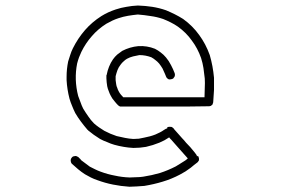

<svg xmlns="http://www.w3.org/2000/svg" viewBox="-20 -831 1040 711"><path d="M374 -551.8Q374 -551.8 374 -551.8Q374 -552.7 374 -552.7Q374 -552.7 374 -552.7Q375 -552.7 375 -552.7Q375 -552.7 375 -553.7Q375 -553.7 375 -553.7Q375 -553.7 375 -553.7Q375 -553.7 375 -553.7Q377.9 -569.3 383.8 -584Q389.6 -598.6 398.4 -611.3Q405.3 -621.1 414.1 -628.9Q422.9 -635.7 432.6 -642.6Q460.9 -657.2 492.2 -660.2Q524.4 -662.1 553.7 -650.4Q565.4 -644.5 575.2 -636.7Q585.9 -628.9 594.7 -618.2Q605.5 -605.5 613.3 -589.8Q621.1 -575.2 627 -559.6Q627.9 -556.6 627.9 -553.7Q627.9 -551.8 627 -548.8Q626 -545.9 624 -543.9Q623 -542 621.1 -540Q618.2 -539.1 616.2 -538.1Q613.3 -537.1 610.4 -537.1Q608.4 -537.1 605.5 -537.1Q602.5 -538.1 600.6 -540Q598.6 -541 596.7 -543.9Q595.7 -545.9 594.7 -547.9Q593.8 -550.8 592.8 -552.7Q591.8 -554.7 590.8 -557.6Q586.9 -567.4 582 -577.1Q576.2 -586.9 569.3 -595.7Q562.5 -603.5 555.7 -608.4Q548.8 -614.3 540 -619.1Q529.3 -623 518.6 -625Q507.8 -627 496.1 -627Q484.4 -625 472.7 -622.1Q460.9 -619.1 450.2 -613.3Q443.4 -609.4 437.5 -603.5Q431.6 -598.6 426.8 -591.8Q418.9 -582 415 -571.3Q411.1 -560.5 408.2 -548.8Q408.2 -541 408.2 -534.2Q409.2 -526.4 410.2 -519.5Q411.1 -511.7 414.1 -505.9Q416 -499 419.9 -492.2Q422.9 -486.3 427.7 -480.5Q431.6 -475.6 436.5 -470.7Q451.2 -470.7 464.8 -470.7Q479.5 -470.7 494.1 -470.7Q519.5 -470.7 544.9 -470.7Q571.3 -470.7 596.7 -470.7Q631.8 -470.7 667 -470.7Q702.1 -470.7 737.3 -470.7Q738.3 -488.3 738.3 -505.9Q739.3 -523.4 738.3 -540Q736.3 -559.6 733.4 -579.1Q730.5 -597.7 724.6 -616.2Q711.9 -652.3 690.4 -680.7Q669.9 -710 638.7 -732.4Q626 -741.2 612.3 -748Q598.6 -754.9 584 -760.7Q560.5 -768.6 538.1 -771.5Q514.6 -775.4 490.2 -777.3Q471.7 -775.4 454.1 -772.5Q436.5 -769.5 418.9 -763.7Q407.2 -759.8 396.5 -754.9Q384.8 -749 374 -743.2Q342.8 -723.6 320.3 -697.3Q296.9 -670.9 281.2 -638.7Q276.4 -627.9 272.5 -618.2Q268.6 -607.4 265.6 -595.7Q259.8 -566.4 260.7 -536.1Q261.7 -505.9 269.5 -475.6Q273.4 -463.9 278.3 -452.1Q282.2 -440.4 288.1 -428.7Q296.9 -414.1 306.6 -400.4Q316.4 -385.7 328.1 -374Q336.9 -366.2 346.7 -359.4Q356.4 -352.5 366.2 -346.7Q377.9 -340.8 388.7 -335.9Q400.4 -331.1 412.1 -327.1Q427.7 -323.2 443.4 -320.3Q458 -317.4 473.6 -316.4Q483.4 -316.4 494.1 -317.4Q503.9 -319.3 513.7 -321.3Q524.4 -323.2 535.2 -326.2Q545.9 -329.1 555.7 -333Q564.5 -336.9 572.3 -340.8Q580.1 -344.7 586.9 -349.6Q595.7 -355.5 598.6 -355.5Q600.6 -355.5 598.6 -358.4Q599.6 -359.4 601.6 -360.4Q602.5 -360.4 604.5 -361.3Q606.4 -361.3 607.4 -361.3Q609.4 -362.3 610.4 -361.3Q612.3 -361.3 614.3 -361.3Q615.2 -360.4 617.2 -360.4Q618.2 -359.4 619.1 -358.4Q621.1 -357.4 622.1 -356.4Q626 -350.6 630.9 -345.7Q635.7 -340.8 639.6 -335.9Q647.5 -327.1 654.3 -319.3Q662.1 -311.5 668.9 -302.7Q676.8 -294.9 684.6 -286.1Q691.4 -277.3 699.2 -268.6Q709 -256.8 709 -253.9Q709 -250 712.9 -253.9Q713.9 -252 714.8 -251Q715.8 -249 715.8 -248Q716.8 -246.1 716.8 -244.1Q716.8 -243.2 716.8 -241.2Q716.8 -239.3 716.8 -237.3Q715.8 -236.3 714.8 -234.4Q714.8 -233.4 712.9 -231.4Q711.9 -230.5 710.9 -229.5Q705.1 -224.6 698.2 -219.7Q692.4 -214.8 686.5 -210Q676.8 -203.1 667 -196.3Q656.2 -190.4 646.5 -184.6Q615.2 -168 582 -158.2Q549.8 -148.4 514.6 -142.6Q501 -141.6 486.3 -140.6Q474.6 -139.6 461.9 -139.6Q460 -139.6 458 -139.6Q427.7 -141.6 398.4 -147.5Q369.1 -153.3 339.8 -164.1Q328.1 -168 316.4 -173.8Q305.7 -179.7 294.9 -185.5Q281.2 -194.3 269.5 -204.1Q257.8 -213.9 246.1 -224.6Q244.1 -226.6 243.2 -229.5Q242.2 -231.4 242.2 -234.4Q241.2 -237.3 242.2 -240.2Q242.2 -242.2 244.1 -245.1Q245.1 -247.1 247.1 -249Q249 -251 252 -252Q253.9 -252.9 256.8 -252.9Q259.8 -253.9 261.7 -252.9Q264.6 -252.9 266.6 -251Q269.5 -250 271.5 -248Q273.4 -245.1 276.4 -243.2Q278.3 -240.2 281.2 -237.3Q289.1 -231.4 296.9 -225.6Q304.7 -219.7 312.5 -213.9Q322.3 -209 332 -204.1Q341.8 -199.2 352.5 -195.3Q378.9 -185.5 405.3 -180.7Q431.6 -174.8 460 -173.8Q472.7 -173.8 485.4 -174.8Q498 -174.8 510.7 -176.8Q542 -181.6 572.3 -190.4Q602.5 -200.2 630.9 -214.8Q639.6 -219.7 648.4 -225.6Q658.2 -231.4 667 -237.3Q669.9 -240.2 671.9 -241.2Q672.9 -243.2 675.8 -244.1Q667 -253.9 659.2 -262.7Q651.4 -271.5 643.6 -280.3Q635.7 -289.1 628.9 -296.9Q622.1 -304.7 614.3 -313.5Q612.3 -315.4 610.4 -317.4Q608.4 -320.3 606.4 -322.3Q597.7 -316.4 588.9 -311.5Q579.1 -306.6 570.3 -302.7Q557.6 -297.9 545.9 -293.9Q533.2 -290 520.5 -287.1Q508.8 -286.1 498 -284.2Q486.3 -283.2 474.6 -283.2Q474.6 -283.2 474.6 -283.2Q474.6 -283.2 474.6 -283.2Q474.6 -283.2 474.6 -283.2Q474.6 -283.2 473.6 -283.2Q473.6 -283.2 473.6 -283.2Q473.6 -283.2 473.6 -283.2Q473.6 -283.2 473.6 -283.2Q473.6 -283.2 473.6 -283.2Q455.1 -284.2 438.5 -287.1Q420.9 -290 403.3 -294.9Q389.6 -298.8 377 -304.7Q363.3 -309.6 350.6 -316.4Q338.9 -324.2 327.1 -332Q316.4 -339.8 305.7 -348.6Q305.7 -348.6 305.7 -348.6Q305.7 -348.6 305.7 -348.6Q305.7 -348.6 305.7 -348.6Q305.7 -349.6 305.7 -349.6Q305.7 -349.6 305.7 -349.6Q305.7 -349.6 304.7 -349.6Q304.7 -349.6 304.7 -349.6Q304.7 -349.6 304.7 -349.6Q292 -364.3 280.3 -379.9Q268.6 -395.5 258.8 -412.1Q252 -425.8 247.1 -438.5Q241.2 -452.1 237.3 -465.8Q228.5 -500 226.6 -534.2Q226.6 -540 226.6 -546.9Q226.6 -575.2 232.4 -603.5Q236.3 -616.2 240.2 -627.9Q244.1 -640.6 250 -652.3Q268.6 -689.5 294.9 -719.7Q320.3 -749 355.5 -771.5Q368.2 -779.3 380.9 -785.2Q393.6 -791 408.2 -795.9Q428.7 -802.7 448.2 -805.7Q468.8 -809.6 490.2 -810.5Q490.2 -810.5 490.2 -810.5Q490.2 -810.5 490.2 -810.5Q490.2 -810.5 490.2 -810.5Q491.2 -810.5 491.2 -810.5Q491.2 -810.5 491.2 -810.5Q491.2 -810.5 491.2 -810.5Q491.2 -810.5 491.2 -810.5Q491.2 -810.5 491.2 -810.5Q518.6 -809.6 543.9 -805.7Q569.3 -801.8 594.7 -793Q611.3 -786.1 627 -778.3Q642.6 -770.5 658.2 -760.7Q693.4 -735.4 717.8 -701.2Q742.2 -668 756.8 -627Q762.7 -606.4 766.6 -585.9Q770.5 -564.5 772.5 -543Q772.5 -530.3 772.5 -516.6Q772.5 -507.8 772.5 -498Q771.5 -475.6 769.5 -452.1Q769.5 -451.2 768.6 -449.2Q768.6 -448.2 767.6 -446.3Q767.6 -445.3 766.6 -443.4Q765.6 -442.4 763.7 -441.4Q762.7 -440.4 761.7 -439.5Q760.7 -438.5 758.8 -438.5Q756.8 -437.5 754.9 -437.5Q752.9 -437.5 752.9 -437.5Q713.9 -437.5 674.8 -436.5Q635.7 -436.5 596.7 -436.5Q571.3 -436.5 544.9 -436.5Q519.5 -436.5 494.1 -436.5Q462.9 -436.5 462.9 -436.5Q462.9 -436.5 429.7 -436.5Q428.7 -436.5 427.7 -436.5Q426.8 -436.5 426.8 -436.5Q425.8 -436.5 424.8 -436.5Q423.8 -437.5 423.8 -437.5Q422.9 -437.5 421.9 -437.5Q420.9 -438.5 420.9 -438.5Q418.9 -439.5 418.9 -440.4Q418 -440.4 418 -440.4Q410.2 -448.2 403.3 -457Q395.5 -465.8 390.6 -475.6Q385.7 -484.4 382.8 -493.2Q378.9 -502 377 -511.7Q376 -519.5 375 -526.4Q374 -533.2 374 -541Q374 -544.9 374 -546.9Q374 -548.8 374 -551.8Z"/></svg>

Font: LetsEatIcons
Style: Regular
Weight: 400
Designer: Swedish Technologies
Foundry: Swedish Technologies
Version: Version 1.26.0